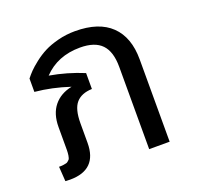

<svg xmlns="http://www.w3.org/2000/svg" viewBox="-106 -688 831 809"><g transform="rotate(-20 309.0 -283.5)"><path d="M309.1 -574.2Q415.5 -574.2 470.2 -521.2Q524.9 -468.3 524.9 -369.1V0H433.1V-369.1Q433.1 -437.5 402.1 -469.7Q371.1 -502 305.2 -502Q204.1 -502 141.1 -436Q219.7 -422.4 293 -392.1V-320.8Q245.6 -319.3 221.9 -292.2Q198.2 -265.1 198.2 -201.2V-113.8Q198.2 6.8 76.2 6.8Q64.9 6.8 55.2 5.9L50.8 -60.1H57.1Q65.4 -60.1 72 -61.3Q78.6 -62.5 83.5 -63.5Q88.4 -64.5 92 -68.1Q95.7 -71.8 98.1 -73.7Q100.6 -75.7 102.1 -82Q103.5 -88.4 104.2 -91.1Q105 -93.8 105.5 -102.8Q106 -111.8 106 -115.2Q106 -118.7 106 -129.9V-217.8Q106 -276.9 135 -312.7Q164.1 -348.6 215.8 -358.9Q137.7 -384.8 61 -392.1V-452.1Q72.3 -466.3 84.5 -479Q96.7 -491.7 120.4 -510.3Q144 -528.8 169.7 -542Q195.3 -555.2 232.2 -564.7Q269 -574.2 309.1 -574.2Z"/></g></svg>

Font: FiraGO
Style: Regular
Weight: 400
Designer: bBox Type
Foundry: bBox Type GmbH
Version: Version 1.001;PS 001.001;hotconv 1.0.88;makeotf.lib2.5.64775